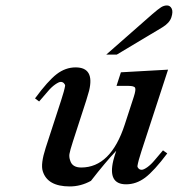

<svg xmlns="http://www.w3.org/2000/svg" viewBox="-20 -666 652 704"><path d="M538.1 -613.8Q560.1 -632.8 570.6 -639.4Q581.1 -646 592.3 -646Q603.5 -646 609.4 -634.8Q615.2 -623.5 608.4 -602.5Q601.6 -581.5 574.7 -565.4L408.2 -465.8H369.6ZM257.3 -418.9Q327.6 -418.9 306.6 -333Q302.7 -318.4 296.4 -298.3L247.6 -147.9Q236.3 -112.8 234.6 -101.3Q232.9 -89.8 237.3 -77.6Q244.6 -51.8 277.8 -51.8Q386.2 -51.8 437.5 -209.5L470.7 -311.5Q479 -337.4 475.3 -344.2Q471.7 -351.1 450.7 -351.1H407.2L423.3 -400.9L596.2 -410.6L498.5 -111.3Q486.8 -75.7 483.9 -57.1Q483.9 -52.2 488.3 -47.9Q492.7 -43.5 499.8 -43.5Q506.8 -43.5 520.3 -53Q533.7 -62.5 547.4 -79.1L577.6 -114.7L593.3 -103.5Q544.9 -39.1 512.2 -14.6Q479.5 9.8 442.4 9.8Q374.5 9.8 395.5 -77.6Q399.4 -92.8 406.2 -113.3Q366.2 -70.8 313.5 -2.9Q276.4 17.6 235.8 17.6Q153.8 17.6 136.7 -38.6Q128.4 -64.5 147.5 -124L204.1 -297.9Q215.8 -333.5 218.8 -351.6Q218.8 -356.4 214.1 -361.1Q209.5 -365.7 202.6 -365.7Q195.8 -365.7 181.9 -356Q168 -346.2 154.3 -329.6L123.5 -293.9L108.4 -305.2Q155.8 -369.6 188 -394.3Q220.2 -418.9 257.3 -418.9Z"/></svg>

Font: RIT Rachana
Style: Bold Italic
Weight: 700
Designer: Hussain KH
Version: 1.4.7